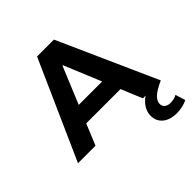

<svg xmlns="http://www.w3.org/2000/svg" viewBox="-248 -877 1287 1287"><g transform="rotate(-45 395.0 -234.0)"><path d="M560 120Q560 71 598 29Q612 13 632 0H606L544 -150H219L157 0H-9L303 -700H463L776 0Q713 28 686 53.5Q659 79 659 107Q659 128 674.5 140.5Q690 153 716 153Q750 153 777 138L799 209Q780 219 753 225.5Q726 232 698 232Q634 232 597 201.5Q560 171 560 120ZM380 -536 271 -273H493L384 -536Z"/></g></svg>

Font: CMG Sans
Style: Bold
Weight: 700
Designer: Julieta Ulanovsky
Foundry: Julieta Ulanovsky
Version: Version 7.200